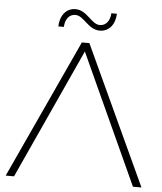

<svg xmlns="http://www.w3.org/2000/svg" viewBox="-58 -914 814 965"><g transform="rotate(5 349.0 -432.0)"><path d="M349 -656 649 0H692L368 -700H330L7 0H49ZM414 -767C460 -767 491 -804 493 -859H465C463 -821 443 -795 412 -795C369 -795 343 -864 284 -864C238 -864 207 -827 205 -770H233C235 -810 255 -835 286 -835C329 -835 355 -767 414 -767Z"/></g></svg>

Font: Montserrat-Alt1 ExtLt
Style: Regular
Weight: 200
Designer: Differentunic
Foundry: Differentunic
Version: Version 7.222